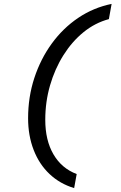

<svg xmlns="http://www.w3.org/2000/svg" viewBox="-20 -742 620 984"><path d="M360 222Q287 200 234 150Q181 100 152.5 26.5Q124 -47 124 -136Q124 -245 156 -342.5Q188 -440 245.5 -519Q303 -598 381 -650.5Q459 -703 552 -722L538 -644Q467 -625 408 -577Q349 -529 305 -459Q261 -389 236.5 -304.5Q212 -220 212 -128Q212 -23 254 49Q296 121 373 150Z"/></svg>

Font: Sometype Mono SemiBold
Style: Italic
Weight: 600
Italic angle: -12°
Designer: Ryoichi Tsunekawa
Foundry: Dharma Type
Version: Version 1.001